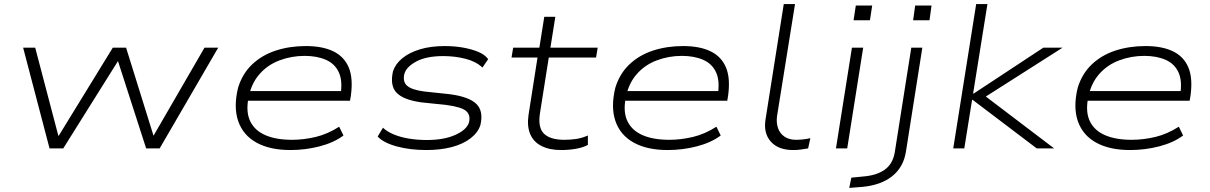

<svg xmlns="http://www.w3.org/2000/svg" viewBox="-20 -725 5913 938"><path d="M222 0 93 -492H152L265 -62H267L531 -492H596L730 -62L979 -492H1046L760 0H694L554 -434H561L289 0Z M1399 8Q1299 8 1233.5 -28Q1168 -64 1144 -132.5Q1120 -201 1143 -296Q1164 -365 1212 -410.5Q1260 -456 1327.5 -478Q1395 -500 1474 -500Q1555 -500 1608 -474.5Q1661 -449 1683.5 -396Q1706 -343 1694 -257L1690 -233H1169L1176 -280H1674L1643 -258Q1655 -327 1636 -370Q1617 -413 1573 -432.5Q1529 -452 1468 -452Q1404 -452 1345.5 -430Q1287 -408 1247 -362Q1207 -316 1194 -247L1193 -242Q1181 -175 1203.5 -130.5Q1226 -86 1278 -64Q1330 -42 1407 -42Q1464 -42 1522.5 -56Q1581 -70 1637 -106L1658 -63Q1611 -28 1541.5 -10Q1472 8 1399 8Z M2062 8Q1984 8 1919 -9.5Q1854 -27 1825 -58L1851 -101Q1872 -81 1905.5 -67.5Q1939 -54 1980 -47.5Q2021 -41 2065 -41Q2148 -41 2203.5 -65.5Q2259 -90 2271 -126Q2280 -162 2258 -182Q2236 -202 2162 -212L2038 -225Q1951 -237 1917.5 -272Q1884 -307 1900 -377Q1912 -413 1945.5 -440.5Q1979 -468 2031.5 -484Q2084 -500 2153 -500Q2198 -500 2239.5 -493Q2281 -486 2314.5 -472.5Q2348 -459 2365 -436L2337 -395Q2305 -425 2253.5 -438Q2202 -451 2146 -451Q2064 -451 2015.5 -425.5Q1967 -400 1956 -366Q1946 -327 1968.5 -306.5Q1991 -286 2053 -278L2175 -265Q2270 -253 2306.5 -218Q2343 -183 2327 -114Q2315 -77 2278.5 -49Q2242 -21 2187 -6.5Q2132 8 2062 8Z M2721 8Q2665 8 2626 -11.5Q2587 -31 2570.5 -69.5Q2554 -108 2562 -163L2606 -444H2479L2487 -492H2615L2639 -643H2693L2669 -492H2900L2892 -444H2661L2618 -172Q2607 -101 2638 -71.5Q2669 -42 2737 -42Q2766 -42 2794 -46Q2822 -50 2852 -63V-17Q2828 -4 2793 2Q2758 8 2721 8Z M3242 8Q3142 8 3076.5 -28Q3011 -64 2987 -132.5Q2963 -201 2986 -296Q3007 -365 3055 -410.5Q3103 -456 3170.5 -478Q3238 -500 3317 -500Q3398 -500 3451 -474.5Q3504 -449 3526.5 -396Q3549 -343 3537 -257L3533 -233H3012L3019 -280H3517L3486 -258Q3498 -327 3479 -370Q3460 -413 3416 -432.5Q3372 -452 3311 -452Q3247 -452 3188.5 -430Q3130 -408 3090 -362Q3050 -316 3037 -247L3036 -242Q3024 -175 3046.5 -130.5Q3069 -86 3121 -64Q3173 -42 3250 -42Q3307 -42 3365.5 -56Q3424 -70 3480 -106L3501 -63Q3454 -28 3384.5 -10Q3315 8 3242 8Z M3855 8Q3782 8 3745.5 -33.5Q3709 -75 3720 -142L3809 -705H3864L3776 -157Q3772 -125 3781 -99Q3790 -73 3812.5 -57.5Q3835 -42 3869 -42Q3884 -42 3903.5 -44Q3923 -46 3939 -50L3928 0Q3909 3 3892.5 5.5Q3876 8 3855 8Z M4150 -626 4161 -698H4241L4230 -626ZM4064 0 4142 -492H4197L4119 0Z M4441 -626 4451 -698H4531L4521 -626ZM4129 193 4139 143 4199 137Q4262 132 4301.5 104.5Q4341 77 4351 21L4432 -492H4486L4406 15Q4400 54 4383 84Q4366 114 4338.5 136Q4311 158 4274 171Q4237 184 4193 188Z M4637 0 4749 -705H4804L4734 -268H4737L5077 -492H5171L4783 -245L4769 -274L5130 0H5045L4732 -237H4729L4691 0Z M5501 8Q5401 8 5335.5 -28Q5270 -64 5246 -132.5Q5222 -201 5245 -296Q5266 -365 5314 -410.5Q5362 -456 5429.5 -478Q5497 -500 5576 -500Q5657 -500 5710 -474.5Q5763 -449 5785.5 -396Q5808 -343 5796 -257L5792 -233H5271L5278 -280H5776L5745 -258Q5757 -327 5738 -370Q5719 -413 5675 -432.5Q5631 -452 5570 -452Q5506 -452 5447.5 -430Q5389 -408 5349 -362Q5309 -316 5296 -247L5295 -242Q5283 -175 5305.5 -130.5Q5328 -86 5380 -64Q5432 -42 5509 -42Q5566 -42 5624.5 -56Q5683 -70 5739 -106L5760 -63Q5713 -28 5643.5 -10Q5574 8 5501 8Z"/></svg>

Font: Nunito Sans 7pt Expanded ExtraLight
Style: Italic
Weight: 250
Width: 7
Italic angle: -9°
Designer: Vernon Adams
Foundry: Vernon Adams
Version: Version 3.101;gftools[0.9.27]